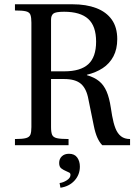

<svg xmlns="http://www.w3.org/2000/svg" viewBox="-20 -680 645 899"><path d="M50 0V-29Q86 -29 102 -33.5Q118 -38 122.5 -50Q127 -62 127 -85V-574Q127 -598 122.5 -610.5Q118 -623 101.5 -627Q85 -631 50 -631V-660H319Q384 -660 431 -642Q478 -624 503.5 -588Q529 -552 529 -497Q529 -450 511 -416Q493 -382 461 -361Q429 -340 387 -330V-328Q422 -318 444 -300Q466 -282 479 -252Q492 -222 499 -175L505 -138Q511 -104 520.5 -79.5Q530 -55 546.5 -42Q563 -29 589 -29V0H459Q446 -13 436 -35Q426 -57 419 -92L394 -215Q385 -265 359 -287.5Q333 -310 280 -310H219V-85Q219 -61 224 -49Q229 -37 246.5 -33Q264 -29 301 -29V0ZM219 -346H281Q357 -346 393.5 -379.5Q430 -413 430 -485Q430 -558 393 -591.5Q356 -625 280 -625Q240 -625 229.5 -616Q219 -607 219 -588ZM263 199 259 177Q276 175 293 164Q310 153 310 139Q310 131 304 128Q298 125 289 121Q277 116 267 108.5Q257 101 257 83Q257 64 269.5 52Q282 40 303 40Q329 40 341.5 57.5Q354 75 354 100Q354 138 329 165.5Q304 193 263 199Z"/></svg>

Font: Frank Ruhl Libre
Style: Regular
Weight: 400
Designer: Yanek Iontef
Foundry: Fontef
Version: Version 6.004